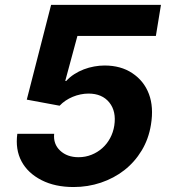

<svg xmlns="http://www.w3.org/2000/svg" viewBox="-20 -747 685 777"><path d="M50.1 -205.6H199.2Q195 -164.1 223.4 -137.4Q251.8 -110.8 297.6 -110.8Q325.6 -110.8 350.1 -120.6Q374.6 -130.3 393.8 -147.4Q413 -164.4 425.6 -187.9Q438.2 -211.3 442.5 -238.6Q451.3 -296.2 422.6 -332Q393.5 -368.3 338.1 -368.3Q322.1 -368.3 305.8 -364.9Q289.4 -361.5 274.1 -355.1Q258.9 -348.7 245.4 -339.7Q231.9 -330.6 221.2 -319.2L88.4 -343.8L186.8 -727.3H631.4L610.8 -601.6H293.3L244 -419.4H248.2Q262.1 -435 280.4 -446.7Q298.7 -458.5 319.1 -466.3Q339.5 -474.1 361.2 -478Q382.8 -481.9 403.1 -481.9Q469.1 -481.9 515.3 -451Q562.9 -419.4 582.7 -366.5Q602.6 -313.6 590.9 -242.5Q581.7 -184.7 553.3 -137.8Q524.9 -90.9 483 -58.2Q441.1 -25.6 388.3 -7.8Q335.6 9.9 277.7 9.9Q202.8 9.9 148.4 -17.8Q92.7 -46.2 67.1 -94.1Q41.5 -142 50.1 -205.6Z"/></svg>

Font: Inter P
Style: Bold Italic
Weight: 700
Italic angle: 9.39999°
Designer: Rasmus Andersson
Foundry: rsms
Version: Version 3.018;git-588b23468